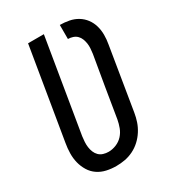

<svg xmlns="http://www.w3.org/2000/svg" viewBox="-180 -838 859 948"><g transform="rotate(-30 250.0 -363.5)"><path d="M203 8Q175 8 148 2Q121 -4 99 -19Q77 -34 63 -57Q49 -80 42.5 -106Q36 -132 36.5 -160.5Q37 -189 42 -217L128 -735H218L130 -204Q128 -189 127 -173.5Q126 -158 128 -143Q130 -128 135.5 -114.5Q141 -101 151 -91Q161 -81 175.5 -76.5Q190 -72 205 -72Q227 -72 249 -81Q271 -90 286.5 -107Q302 -124 310 -145.5Q318 -167 322 -189Q336 -274 350 -359.5Q364 -445 379 -530Q381 -545 382 -559.5Q383 -574 381 -587.5Q379 -601 374 -614Q369 -627 359.5 -636.5Q350 -646 336.5 -650.5Q323 -655 309 -655V-735Q335 -735 361 -730Q387 -725 408.5 -712Q430 -699 445 -679Q460 -659 467 -634.5Q474 -610 474 -583.5Q474 -557 469 -530L411 -176Q407 -151 399 -127.5Q391 -104 377 -82Q363 -60 343.5 -42Q324 -24 300.5 -12.5Q277 -1 252.5 3.5Q228 8 203 8Z"/></g></svg>

Font: Iosevka Curly Medium Oblique
Style: Regular
Weight: 500
Italic angle: -9°
Monospace: yes
Designer: Belleve Invis
Foundry: Belleve Invis
Version: Version 11.1.0; ttfautohint (v1.8.3)